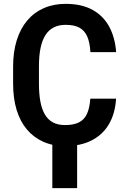

<svg xmlns="http://www.w3.org/2000/svg" viewBox="-20 -741 652 987"><path d="M444.3 -233.9H576.7Q572.3 -159.2 541 -104.5Q509.8 -49.8 452.6 -20Q395.5 9.8 314.5 9.8Q252 9.8 202.6 -12.2Q153.3 -34.2 118.4 -75.4Q83.5 -116.7 65.4 -176.3Q47.4 -235.8 47.4 -311V-399.4Q47.4 -474.6 66.2 -534.4Q85 -594.2 120.1 -635.7Q155.3 -677.2 205.3 -699.2Q255.4 -721.2 317.4 -721.2Q398.9 -721.2 454.6 -690.9Q510.3 -660.6 540.8 -605Q571.3 -549.3 577.1 -473.1H444.8Q441.9 -522 428.7 -552.7Q415.5 -583.5 388.9 -598.4Q362.3 -613.3 317.4 -613.3Q282.2 -613.3 256.3 -600.1Q230.5 -586.9 213.6 -560.5Q196.8 -534.2 188.5 -494.4Q180.2 -454.6 180.2 -400.4V-311Q180.2 -258.8 187.5 -219.2Q194.8 -179.7 210.7 -152.6Q226.6 -125.5 252 -111.8Q277.3 -98.1 314.5 -98.1Q358.4 -98.1 385.7 -111.8Q413.1 -125.5 427 -155.5Q440.9 -185.5 444.3 -233.9ZM376.5 -42V226.1H249V-42Z"/></svg>

Font: Roboto SemiCondensed SemiBold
Style: Regular
Weight: 600
Width: 4
Designer: Christian Robertson
Foundry: Google
Version: Version 3.009; 2024